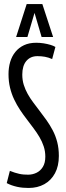

<svg xmlns="http://www.w3.org/2000/svg" viewBox="-20 -922 329 952"><path d="M254.7 -689.2 238.6 -629.2Q228.9 -633.4 220.1 -636.2Q211.3 -639 202.6 -640.5Q194 -642 185 -642.8Q176.1 -643.6 165.5 -643.6Q131 -643.6 110.7 -619.8Q90.5 -595.9 90.5 -552.2Q90.5 -524.8 97.8 -501.4Q105.2 -477.9 117.3 -456.2Q129.4 -434.5 144.8 -414.1Q160.3 -393.8 176.5 -372.1Q193.7 -349.8 210.6 -326.1Q227.5 -302.4 241.5 -275.7Q255.6 -248.9 263.7 -217.6Q271.8 -186.3 271.8 -148.8Q271.8 -98.5 252.7 -63.1Q233.7 -27.7 199.9 -8.8Q166.1 10 121.9 10Q107.5 10 93.2 8.7Q78.9 7.4 64.8 4.3Q50.7 1.1 37.8 -3.4Q25 -8 13.4 -14.1L28.9 -74.8Q41.6 -69.6 53.2 -66Q64.8 -62.4 75.9 -59.9Q87.1 -57.5 98 -56.7Q108.8 -55.9 119.5 -55.9Q141.2 -55.9 160.7 -65.2Q180.3 -74.5 192.5 -94.4Q204.7 -114.2 204.7 -145.2Q204.7 -172 196.7 -196.1Q188.8 -220.2 175.6 -242.5Q162.3 -264.9 145.8 -286.8Q129.2 -308.6 112.4 -331.1Q95.1 -353.4 79.2 -377.4Q63.3 -401.4 50.4 -428.5Q37.4 -455.6 29.8 -486.9Q22.2 -518.2 22.2 -554.1Q22.2 -586.7 30.5 -614.9Q38.8 -643.1 56.1 -664.5Q73.4 -685.8 99 -697.9Q124.6 -710 159.3 -710Q178.2 -710 196.6 -707.1Q214.9 -704.1 230.1 -699.6Q245.4 -695 254.7 -689.2ZM59.9 -738.5 112.3 -901.7H190L243.4 -738.5H186.3L151.2 -858L115.9 -738.5Z"/></svg>

Font: Georama ExtraCondensed Thin
Style: Regular
Weight: 100
Width: 2
Designer: Jean-Baptiste Levee
Foundry: Production Type
Version: Version 1.001